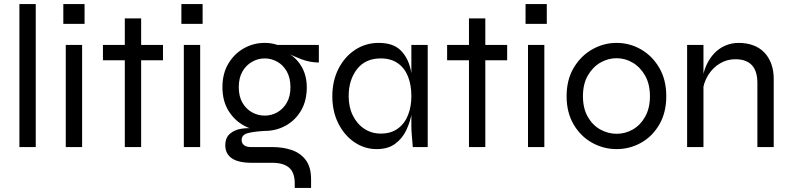

<svg xmlns="http://www.w3.org/2000/svg" viewBox="-20 -720 3873 940"><path d="M75 -700H155V0H75Z M394 -700V-603H290V-700ZM302 -500H382V0H302Z M484 -500H778V-425H484ZM591 -630H671V0H591Z M972 -700V-603H868V-700ZM880 -500H960V0H880Z M1276 -79Q1223 -79 1175.5 -104.5Q1128 -130 1098.5 -178Q1069 -226 1069 -293Q1069 -360 1098 -408.5Q1127 -457 1174 -483.5Q1221 -510 1276 -510Q1293 -510 1308.5 -507.5Q1324 -505 1338 -500H1541V-414Q1498 -414 1455.5 -430Q1413 -446 1383 -463L1379 -467Q1414 -448 1436.5 -422Q1459 -396 1470.5 -363.5Q1482 -331 1482 -293Q1482 -226 1453.5 -178Q1425 -130 1378 -104.5Q1331 -79 1276 -79ZM1423 200V178Q1423 125 1395.5 101Q1368 77 1313 77H1213Q1180 77 1155.5 71.5Q1131 66 1115 55Q1099 44 1091 28Q1083 12 1083 -8Q1083 -46 1106 -65.5Q1129 -85 1163 -90Q1197 -95 1228 -90L1276 -79Q1222 -76 1192.5 -68Q1163 -60 1163 -34Q1163 -19 1174.5 -9.5Q1186 0 1209 0H1313Q1365 0 1408 14.5Q1451 29 1477 63.5Q1503 98 1503 158V200ZM1276 -154Q1309 -154 1337.5 -170Q1366 -186 1384 -217Q1402 -248 1402 -293Q1402 -338 1384.5 -369.5Q1367 -401 1338 -417.5Q1309 -434 1276 -434Q1243 -434 1214 -417.5Q1185 -401 1167 -370Q1149 -339 1149 -293Q1149 -248 1167 -217Q1185 -186 1214 -170Q1243 -154 1276 -154Z M1824 10Q1765 10 1715.5 -23.5Q1666 -57 1636.5 -115.5Q1607 -174 1607 -249Q1607 -324 1637 -383Q1667 -442 1718.5 -476Q1770 -510 1834 -510Q1904 -510 1940.5 -474.5Q1977 -439 1990.5 -380Q2004 -321 2004 -249Q2004 -211 1996 -166.5Q1988 -122 1968.5 -81.5Q1949 -41 1914 -15.5Q1879 10 1824 10ZM1844 -66Q1895 -66 1928.5 -91Q1962 -116 1978 -157.5Q1994 -199 1994 -249Q1994 -304 1977.5 -345.5Q1961 -387 1927.5 -410.5Q1894 -434 1844 -434Q1769 -434 1728 -381.5Q1687 -329 1687 -249Q1687 -196 1707.5 -154.5Q1728 -113 1763.5 -89.5Q1799 -66 1844 -66ZM1994 -500H2074V0H2001Q2001 0 1999.5 -18Q1998 -36 1996 -60Q1994 -84 1994 -100Z M2169 -500H2463V-425H2169ZM2276 -630H2356V0H2276Z M2657 -700V-603H2553V-700ZM2565 -500H2645V0H2565Z M2999 10Q2935 10 2879 -21Q2823 -52 2788.5 -110.5Q2754 -169 2754 -249Q2754 -329 2788.5 -387.5Q2823 -446 2879 -478Q2935 -510 2999 -510Q3063 -510 3118.5 -478Q3174 -446 3208 -387.5Q3242 -329 3242 -249Q3242 -169 3208 -110.5Q3174 -52 3118.5 -21Q3063 10 2999 10ZM2999 -65Q3041 -65 3078 -86Q3115 -107 3138.5 -148.5Q3162 -190 3162 -249Q3162 -308 3138.5 -349.5Q3115 -391 3078 -413Q3041 -435 2999 -435Q2957 -435 2919.5 -413.5Q2882 -392 2858 -350.5Q2834 -309 2834 -249Q2834 -190 2857.5 -148.5Q2881 -107 2919 -86Q2957 -65 2999 -65Z M3344 -500H3424V0H3344ZM3596 -510Q3636 -510 3668 -498Q3700 -486 3722 -463Q3744 -440 3756 -407.5Q3768 -375 3768 -334V0H3688V-314Q3688 -372 3661 -401Q3634 -430 3580 -430Q3539 -430 3504 -409Q3469 -388 3446.5 -351.5Q3424 -315 3419 -267L3418 -325Q3423 -367 3438.5 -401Q3454 -435 3477.5 -459.5Q3501 -484 3531.5 -497Q3562 -510 3596 -510Z"/></svg>

Font: Syne
Style: Regular
Weight: 400
Designer: Lucas Descroix
Foundry: Bonjour Monde
Version: Version 2.200